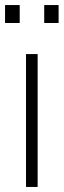

<svg xmlns="http://www.w3.org/2000/svg" viewBox="-35 -740 252 760"><path d="M68 0V-526H114V0ZM-15 -649V-720H43V-649ZM140 -649V-720H197V-649Z"/></svg>

Font: Archivo SemiCondensed Thin
Style: Regular
Weight: 250
Width: 4
Designer: Hector Gatti
Foundry: Omnibus-Type
Version: Version 2.001